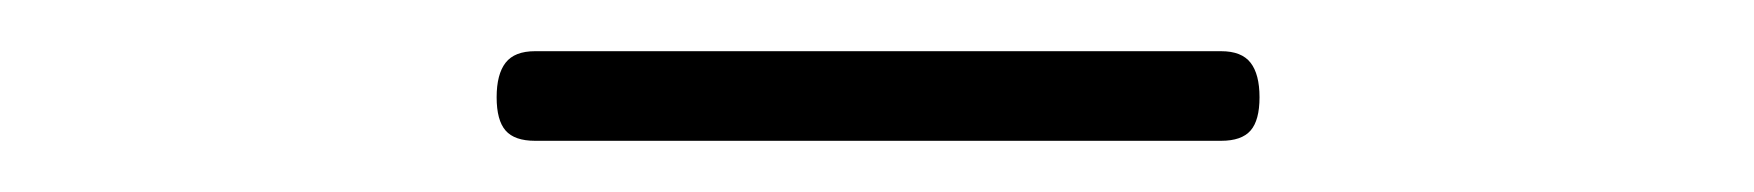

<svg xmlns="http://www.w3.org/2000/svg" viewBox="-20 -771 685 75"><path d="M189 -716Q181 -716 177.5 -720Q174 -724 174 -733Q174 -742 177.5 -746.5Q181 -751 189 -751H457Q465 -751 468.5 -746.5Q472 -742 472 -733Q472 -724 468.5 -720Q465 -716 457 -716Z"/></svg>

Font: Playwrite US Modern Thin
Style: Regular
Weight: 250
Designer: Veronika Burian, José Scaglione
Foundry: TypeTogether
Version: Version 1.003